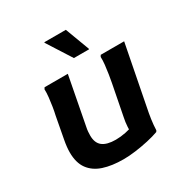

<svg xmlns="http://www.w3.org/2000/svg" viewBox="-176 -900 1009 1051"><g transform="rotate(-30 328.0 -374.0)"><path d="M68 -168Q68 -184 70 -203Q72 -222 76 -243L102 -382Q107 -403 111.5 -431Q116 -459 119 -487Q122 -515 121 -536L127 -546H274L216 -243Q213 -229 212 -216Q211 -203 211 -192Q211 -145 238.5 -123.5Q266 -102 322 -102Q352 -102 384.5 -108.5Q417 -115 443 -126L412 -84Q411 -105 412.5 -132Q414 -159 420 -187L458 -382Q462 -403 466.5 -431Q471 -459 474 -487Q477 -515 476 -536L482 -546H630L557 -171Q550 -138 545 -103Q540 -68 539 -36L534 -28Q504 -17 463.5 -8Q423 1 381.5 6.5Q340 12 306 12Q232 12 179 -5.5Q126 -23 97 -62.5Q68 -102 68 -168ZM346 -604 249 -756V-760H385L442 -608V-604Z"/></g></svg>

Font: Kufam SemiBold
Style: Italic
Weight: 600
Italic angle: -11°
Designer: Artur Schmal
Foundry: Original Type
Version: Version 1.301; ttfautohint (v1.8.3)